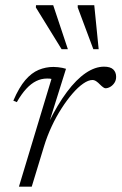

<svg xmlns="http://www.w3.org/2000/svg" viewBox="-20 -700 456 720"><path d="M173 -404Q170.5 -405 166.5 -405.2Q162.5 -405.5 156.5 -405.5Q135 -405.5 115.8 -396Q96.5 -386.5 78.5 -367Q60.5 -347.5 43 -317L30 -322.5Q51.5 -372.5 75 -399.8Q98.5 -427 125 -438Q151.5 -449 180.5 -449Q189 -449 197.5 -448Q206 -447 214 -445.5Q222 -444 227.5 -442L164 -239.5H162Q196 -308.5 231 -355.2Q266 -402 301.2 -426Q336.5 -450 370 -450Q394 -450 404.8 -439.5Q415.5 -429 415.5 -412Q415.5 -399 409.2 -389.5Q403 -380 393.8 -374.5Q384.5 -369 375.5 -369Q372 -369 366.8 -372.8Q361.5 -376.5 354.5 -383.5Q348.5 -390 341.2 -395Q334 -400 326.5 -400Q311.5 -400 292 -386.5Q272.5 -373 251.8 -349Q231 -325 210.8 -293.5Q190.5 -262 173.5 -225.5Q156.5 -189 145 -151L99 0H51ZM234.5 -515.5H211L114.5 -672L115 -680.5H179.5ZM350 -515.5H330L271.5 -672V-680.5H333.5Z"/></svg>

Font: Newsreader 16pt 16pt Light
Style: Italic
Weight: 300
Italic angle: -17°
Version: Version 1.003